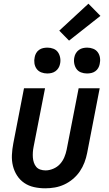

<svg xmlns="http://www.w3.org/2000/svg" viewBox="-20 -1008 590 1040"><path d="M225 12Q194 12 164.5 5.5Q135 -1 111.5 -17Q88 -33 72.5 -57Q57 -81 50 -109.5Q43 -138 44.5 -169Q46 -200 52 -231L110 -530H224L162 -213Q159 -198 158 -183.5Q157 -169 158 -155Q159 -141 163.5 -127.5Q168 -114 176.5 -104Q185 -94 198.5 -89.5Q212 -85 227 -85Q247 -85 268.5 -94Q290 -103 305 -119.5Q320 -136 328.5 -156.5Q337 -177 341 -197L406 -530H520L452 -179Q447 -153 437.5 -128Q428 -103 412.5 -80Q397 -57 375 -38.5Q353 -20 328 -8.5Q303 3 277 7.5Q251 12 225 12ZM451 -610Q434 -610 418.5 -616Q403 -622 394 -635Q385 -648 382 -665Q379 -682 383 -699Q385 -710 391.5 -720.5Q398 -731 408 -738Q418 -745 429.5 -747.5Q441 -750 452 -750Q469 -750 484.5 -744Q500 -738 509.5 -725Q519 -712 521.5 -695Q524 -678 520 -661Q518 -650 512 -639.5Q506 -629 496 -622Q486 -615 474.5 -612.5Q463 -610 451 -610ZM236 -610Q219 -610 203.5 -616Q188 -622 178.5 -635Q169 -648 166.5 -665Q164 -682 168 -699Q170 -710 176 -720.5Q182 -731 192 -738Q202 -745 213.5 -747.5Q225 -750 237 -750Q254 -750 269.5 -744Q285 -738 294 -725Q303 -712 306 -695Q309 -678 305 -661Q303 -650 296.5 -639.5Q290 -629 280 -622Q270 -615 258.5 -612.5Q247 -610 236 -610ZM354 -788 301 -842 459 -988 524 -922Z"/></svg>

Font: Lode
Style: Bold Italic
Weight: 700
Italic angle: -11°
Monospace: yes
Designer: Belleve Invis
Foundry: Belleve Invis
Version: Version 29.2.0; ttfautohint (v1.8.3)